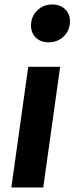

<svg xmlns="http://www.w3.org/2000/svg" viewBox="-20 -823 327 843"><path d="M192.9 -637.2Q158.2 -637.2 137.2 -658Q116.2 -678.7 116.2 -710.9Q116.2 -750.5 143.1 -776.9Q169.9 -803.2 210 -803.2Q244.6 -803.2 265.9 -782.5Q287.1 -761.7 287.1 -729Q287.1 -689.5 260 -663.3Q232.9 -637.2 192.9 -637.2ZM244.1 -529.8 169.9 0H29.8L104 -529.8Z"/></svg>

Font: FiraGO SemiBold
Style: Italic
Weight: 600
Italic angle: -8°
Designer: bBox Type GmbH
Foundry: bBox Type GmbH
Version: Version 1.001;PS 001.001;hotconv 1.0.88;makeotf.lib2.5.64775